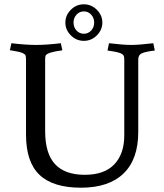

<svg xmlns="http://www.w3.org/2000/svg" viewBox="-20 -859 764 893"><path d="M558 -229V-581Q558 -594 555.5 -599.5Q553 -605 544 -610Q525 -618 492 -622L480 -624L487 -658Q554 -650 590 -650Q626 -650 693 -658L700 -624Q658 -619 640.5 -611.5Q623 -604 623 -582V-245Q623 -118 554.5 -52Q486 14 356.5 14Q227 14 164 -45.5Q101 -105 101 -233V-582Q101 -596 98.5 -601.5Q96 -607 86 -612Q72 -618 36 -624L26 -625L33 -658Q100 -650 148 -650Q196 -650 263 -658L270 -625Q199 -616 192 -600Q190 -595 190 -581V-249Q190 -145 236 -95.5Q282 -46 374 -46Q466 -46 512 -95Q558 -144 558 -229ZM336 -791Q322 -776 322 -754Q322 -732 336 -717Q350 -702 370 -702Q390 -702 404 -717Q418 -732 418 -754Q418 -776 404 -791Q390 -806 370 -806Q350 -806 336 -791ZM309.5 -694.5Q284 -720 284 -754Q284 -788 309.5 -813.5Q335 -839 370 -839Q405 -839 430.5 -813.5Q456 -788 456 -754Q456 -720 430.5 -694.5Q405 -669 370 -669Q335 -669 309.5 -694.5Z"/></svg>

Font: Buenard
Style: Regular
Weight: 400
Designer: Gustavo Ibarra
Foundry: FontFuror
Version: Version 1.001 2011